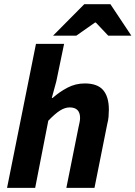

<svg xmlns="http://www.w3.org/2000/svg" viewBox="-20 -914 659 934"><path d="M14.3 0 155 -700.6H291.8L253.9 -518.2L232 -437.6H236Q269.2 -467 308.4 -487.6Q347.6 -508.1 392.3 -508.1Q454.3 -508.1 481.9 -475.6Q509.6 -443.1 509.6 -380.6Q509.6 -364.2 508.1 -346.4Q506.6 -328.5 501.6 -310L439.6 0H302.8L361.5 -292.8Q364.9 -308.4 367.2 -319.3Q369.5 -330.3 369.5 -340.3Q369.5 -365.9 356.7 -378.7Q344 -391.5 319.1 -391.5Q295.9 -391.5 271.5 -376Q247.1 -360.4 214.9 -326.7L151.1 0ZM238.2 -740.6 390 -893.6H517.1L618.9 -740.6H506.5L446.1 -804.3H442.1L351.3 -740.6Z"/></svg>

Font: Source Sans 3
Style: Italic
Weight: 200
Italic angle: -11°
Designer: Paul D. Hunt
Foundry: Adobe
Version: Version 3.046;hotconv 1.0.118;makeotfexe 2.5.65603